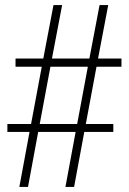

<svg xmlns="http://www.w3.org/2000/svg" viewBox="-20 -734 508 754"><path d="M56 0 96 -216H9V-247H102L144 -472H41V-504H150L190 -714H224L184 -504H331L371 -714H405L365 -504H457V-472H359L317 -247H425V-216H311L271 0H237L277 -216H130L90 0ZM136 -247H283L325 -472H178Z"/></svg>

Font: Noto Serif Khmer Condensed ExtraLight
Style: Regular
Weight: 250
Width: 3
Designer: Danh Hong and the Monotype Design Team
Foundry: Monotype Imaging Inc.
Version: Version 2.004